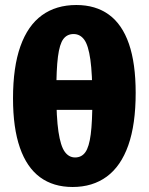

<svg xmlns="http://www.w3.org/2000/svg" viewBox="-20 -731 594 767"><path d="M270 16Q193 16 140 -23Q87 -62 59.5 -141Q32 -220 32 -338Q32 -463 61.5 -546Q91 -629 147.5 -670Q204 -711 285 -711Q362 -711 415 -672.5Q468 -634 495 -556Q522 -478 522 -360Q522 -234 492.5 -150.5Q463 -67 406.5 -25.5Q350 16 270 16ZM280 -102Q306 -102 321 -123Q336 -144 342.5 -194.5Q349 -245 349 -335Q349 -436 341 -493Q333 -550 316.5 -572.5Q300 -595 274 -595Q248 -595 233 -575Q218 -555 211.5 -504.5Q205 -454 205 -363Q205 -262 213.5 -205Q222 -148 238.5 -125Q255 -102 280 -102ZM130 -292V-411H407V-292Z"/></svg>

Font: Ysabeau Infant Black
Style: Regular
Weight: 900
Designer: Christian Thalmann (Catharsis Fonts)
Version: Version 2.001;gftools[0.9.30]; featfreeze: ss01,ss02,lnum